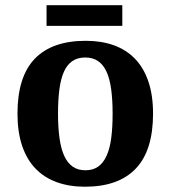

<svg xmlns="http://www.w3.org/2000/svg" viewBox="-20 -705 653 735"><path d="M565.9 -270Q565.9 -128.9 499.8 -59.6Q433.6 9.8 305.2 9.8Q245.1 9.8 197.3 -7.6Q149.4 -24.9 116 -59.6Q82.5 -94.2 64.7 -147Q46.9 -199.7 46.9 -270Q46.9 -411.1 113 -480Q179.2 -548.8 308.1 -548.8Q368.2 -548.8 415.8 -531.7Q463.4 -514.6 496.8 -480Q530.3 -445.3 548.1 -392.8Q565.9 -340.3 565.9 -270ZM202.1 -270Q202.1 -216.8 207.8 -176.3Q213.4 -135.7 225.8 -108.4Q238.3 -81.1 258.3 -67.1Q278.3 -53.2 307.1 -53.2Q335.9 -53.2 355.7 -67.1Q375.5 -81.1 387.9 -108.4Q400.4 -135.7 405.8 -176.3Q411.1 -216.8 411.1 -270Q411.1 -323.7 405.5 -364Q399.9 -404.3 387.5 -431.2Q375 -458 355 -471.4Q335 -484.9 306.2 -484.9Q277.3 -484.9 257.3 -471.4Q237.3 -458 225.1 -431.2Q212.9 -404.3 207.5 -364Q202.1 -323.7 202.1 -270ZM448.2 -606H158.2V-685.1H448.2Z"/></svg>

Font: Droid Serif
Style: Bold
Weight: 700
Designer: Monotype Design team
Foundry: Monotype Imaging Inc.
Version: Version 1.03